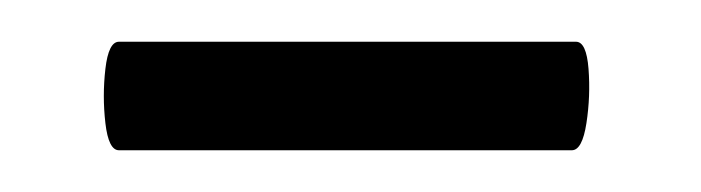

<svg xmlns="http://www.w3.org/2000/svg" viewBox="-20 -584 336 92"><path d="M37 -512Q32 -512 30.5 -525Q29 -538 30.5 -551Q32 -564 37 -564H256Q261 -564 262 -551Q263 -538 261 -525Q259 -512 254 -512Z"/></svg>

Font: Junicode VF
Style: Regular
Weight: 400
Designer: Peter S. Baker
Version: Version 2.213